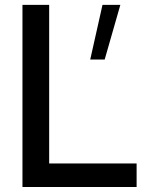

<svg xmlns="http://www.w3.org/2000/svg" viewBox="-20 -752 601 772"><path d="M400.9 -512.7H342.8L392.1 -732.4H463.9ZM529.3 0H70.3V-732.4H177.7V-94.7H529.3Z"/></svg>

Font: Kumbh Sans Medium
Style: Regular
Weight: 500
Version: Version 1.005